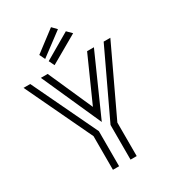

<svg xmlns="http://www.w3.org/2000/svg" viewBox="-257 -1169 1161 1295"><g transform="rotate(-30 324.0 -521.0)"><path d="M189 -919 351 -1042 385 -1007 210 -876ZM223 -851 424 -968 460 -932 244 -808ZM174 -780 327 -435 481 -780H534L328 -317L121 -780ZM369 -270 610 -780H662L417 -261V0H369ZM232 -262 -14 -780H38L280 -273V0H232Z"/></g></svg>

Font: Train One
Style: Regular
Weight: 400
Designer: Fontworks Inc.
Foundry: Fontworks Inc.
Version: Version 1.100